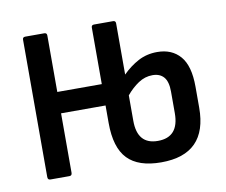

<svg xmlns="http://www.w3.org/2000/svg" viewBox="-61 -563 762 646"><g transform="rotate(-10 319.5 -240.0)"><path d="M63 0Q54 0 54 -10V-479Q54 -488 63 -488H128Q137 -488 137 -479V-286H289V-479Q289 -488 298 -488H363Q372 -488 372 -479V-304Q397 -329 426 -344.5Q455 -360 491 -360Q541 -360 569.5 -327Q598 -294 598 -223V-151Q598 8 441 8Q363 8 326 -30.5Q289 -69 289 -153V-213H137V-10Q137 0 128 0ZM372 -146Q372 -65 442 -65Q514 -65 514 -147V-221Q514 -255 500.5 -270.5Q487 -286 462 -286Q436 -286 413.5 -271Q391 -256 372 -233Z"/></g></svg>

Font: Sofia Sans Condensed Medium
Style: Regular
Weight: 500
Designer: Botio Nikoltchev, Ani Petrova
Foundry: lettersoup
Version: Version 4.101; ttfautohint (v1.8.4.7-5d5b)